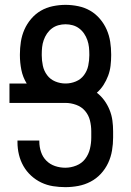

<svg xmlns="http://www.w3.org/2000/svg" viewBox="-20 -763 540 791"><path d="M249 8Q224 8 198.5 4Q173 0 150 -11Q127 -22 108 -39.5Q89 -57 76.5 -79Q64 -101 58 -126Q52 -151 52 -177V-184H142V-180Q142 -158 149 -137Q156 -116 171 -101Q186 -86 206.5 -79Q227 -72 249 -72Q272 -72 294.5 -81Q317 -90 331 -108.5Q345 -127 350.5 -150Q356 -173 356 -196V-222Q356 -245 350.5 -267Q345 -289 330.5 -306Q316 -323 294 -331Q272 -339 250 -339H19V-419H90Q74 -445 68 -475Q62 -505 62 -535V-539Q62 -565 66 -591Q70 -617 80.5 -641Q91 -665 108.5 -685.5Q126 -706 148.5 -719Q171 -732 197.5 -737.5Q224 -743 250 -743Q276 -743 302.5 -737.5Q329 -732 351.5 -719Q374 -706 391.5 -685.5Q409 -665 419.5 -641Q430 -617 434 -591Q438 -565 438 -539V-535Q438 -514 435.5 -492.5Q433 -471 425.5 -451Q418 -431 406.5 -413Q395 -395 379 -381Q397 -367 410 -349Q423 -331 431.5 -310Q440 -289 443 -267Q446 -245 446 -222V-196Q446 -170 441.5 -143Q437 -116 425.5 -91.5Q414 -67 395.5 -47Q377 -27 353 -14.5Q329 -2 302.5 3Q276 8 249 8ZM250 -419Q272 -419 292.5 -427.5Q313 -436 326 -453.5Q339 -471 343.5 -492.5Q348 -514 348 -535V-539Q348 -554 346.5 -568.5Q345 -583 340 -597.5Q335 -612 326.5 -624.5Q318 -637 306 -646Q294 -655 279.5 -659Q265 -663 250 -663Q235 -663 220.5 -659Q206 -655 194 -646Q182 -637 173.5 -624.5Q165 -612 160 -597.5Q155 -583 153.5 -568.5Q152 -554 152 -539V-535Q152 -514 156.5 -492.5Q161 -471 174 -453.5Q187 -436 207.5 -427.5Q228 -419 250 -419Z"/></svg>

Font: Iosevka Medium
Style: Regular
Weight: 500
Monospace: yes
Designer: Belleve Invis
Foundry: Belleve Invis
Version: Version 32.5.0; ttfautohint (v1.8.4)